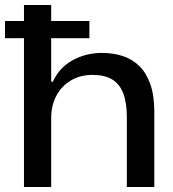

<svg xmlns="http://www.w3.org/2000/svg" viewBox="-32 -749 691 769"><path d="M64 0V-729H173V-422H180Q205 -478 258.5 -507.5Q312 -537 376 -537Q422 -537 460 -524.5Q498 -512 526 -484.5Q554 -457 570 -412Q586 -367 586 -302V0H476V-281Q476 -338 461.5 -375.5Q447 -413 417 -431Q387 -449 339 -449Q289 -449 251.5 -426.5Q214 -404 193.5 -365Q173 -326 173 -276V0ZM-12 -596V-665H326V-596Z"/></svg>

Font: Mona Sans SemiExpanded Medium
Style: Regular
Weight: 500
Width: 6
Designer: Deni Anggara
Foundry: GitHub
Version: Version 2.000